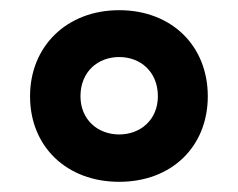

<svg xmlns="http://www.w3.org/2000/svg" viewBox="-20 -795 468 377"><path d="M214 -438C317 -438 388 -507 388 -606C388 -705 317 -775 214 -775C111 -775 39 -704 39 -606C39 -507 111 -438 214 -438ZM214 -531C172 -531 138 -560 138 -606C138 -654 172 -683 214 -683C256 -683 290 -654 290 -606C290 -560 256 -531 214 -531Z"/></svg>

Font: Noto Sans Tamil UI
Style: Bold
Weight: 700
Designer: Jelle Bosma - Monotype Design Team
Foundry: Monotype Imaging Inc.
Version: Version 2.004